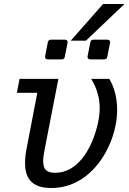

<svg xmlns="http://www.w3.org/2000/svg" viewBox="-20 -942 644 962"><path d="M334.5 -738.3H410.6L603.5 -921.9H496.6ZM219.2 -644.5H289.1C297.9 -644.5 303.2 -648.9 304.7 -657.7L318.4 -727.1C320.3 -736.8 314.9 -743.2 305.2 -743.2H235.4C226.6 -743.2 221.2 -738.8 219.7 -730L206.1 -660.6C204.1 -650.9 209.5 -644.5 219.2 -644.5ZM432.1 -644.5H502C510.7 -644.5 516.1 -648.9 517.6 -657.7L531.2 -727.1C533.2 -736.8 527.8 -743.2 518.1 -743.2H448.2C439.5 -743.2 434.1 -738.8 432.6 -730L418.9 -660.6C417 -650.9 422.4 -644.5 432.1 -644.5ZM236.8 0C419.4 0 529.3 -167 558.6 -311.5C564.5 -339.8 566.9 -366.7 566.9 -392.1C566.9 -454.6 551.3 -506.8 527.8 -546.9H437C468.8 -494.1 479.5 -445.8 479.5 -400.4C479.5 -369.6 474.6 -340.3 467.8 -312.5C437 -188.5 366.2 -76.2 256.3 -76.2C213.9 -76.2 196.3 -92.8 196.3 -134.3C196.3 -149.9 199.2 -169.4 203.6 -192.9L272.5 -546.9H78.1L64.5 -477.1H167L113.3 -198.2C107.9 -170.9 105.5 -147 105.5 -125.5C105.5 -40 147.9 0 236.8 0Z"/></svg>

Font: Hack
Style: Oblique
Weight: 400
Italic angle: -12°
Monospace: yes
Designer: Christopher Simpkins
Foundry: Christopher Simpkins
Version: Version 2.010